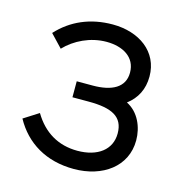

<svg xmlns="http://www.w3.org/2000/svg" viewBox="-90 -635 685 731"><g transform="rotate(15 253.0 -270.0)"><path d="M264.5 15C378.5 15 466.5 -48.5 466.5 -151.5C466.5 -203.5 443.5 -258 395 -282C432 -310 452.5 -349 452.5 -399.5C452.5 -497.5 370.5 -555 266.5 -555C178.5 -555 105.5 -523 51.5 -464L98.5 -414.5C137.5 -455.5 197 -485 261 -485C324.5 -485 377 -456 377 -394.5C377 -336 327.5 -310.5 252.5 -310.5H189.5V-247.5H253.5C345.5 -247.5 391.5 -224.5 391.5 -158.5C391.5 -94.5 339.5 -55.5 260 -55.5C184 -55.5 125 -91 85.5 -157.5L26.5 -120C73 -35 155.5 15 264.5 15Z"/></g></svg>

Font: Manrope
Style: Regular
Weight: 400
Designer: Mikhail Sharanda
Foundry: Mikhail Sharanda
Version: Version 4.505